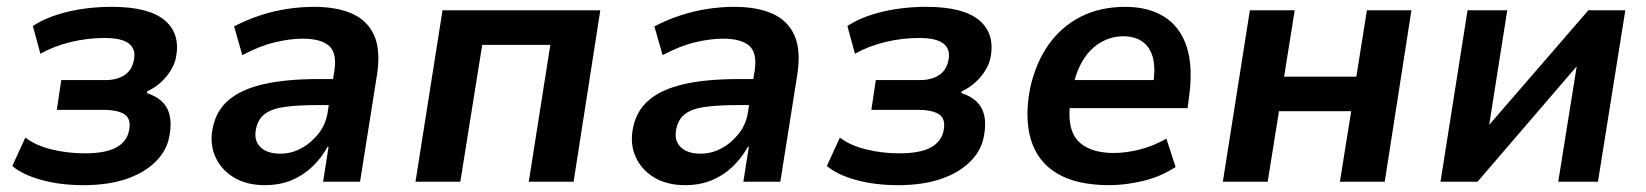

<svg xmlns="http://www.w3.org/2000/svg" viewBox="-20 -531 4810 561"><path d="M224 10Q155 10 100 -5.5Q45 -21 16 -46L54 -129Q84 -106 130.5 -94.5Q177 -83 228 -83Q287 -83 318.5 -99.5Q350 -116 357 -149Q364 -183 344.5 -196.5Q325 -210 281 -210H146L159 -297H288Q321 -297 343 -311Q365 -325 371 -354Q378 -386 357.5 -403Q337 -420 286 -420Q235 -420 186 -408Q137 -396 98 -374L76 -455Q117 -482 177.5 -496.5Q238 -511 307 -511Q415 -511 461.5 -471.5Q508 -432 494 -362Q490 -343 478.5 -324.5Q467 -306 450 -290.5Q433 -275 410 -264L409 -259Q453 -245 469 -213Q485 -181 474 -129Q466 -89 433 -57Q400 -25 347.5 -7.5Q295 10 224 10Z M754 10Q700 10 662.5 -13Q625 -36 608.5 -74.5Q592 -113 602 -159Q612 -208 648.5 -239Q685 -270 750 -285Q815 -300 911 -300H971L961 -224H909Q853 -224 814.5 -219Q776 -214 755 -199Q734 -184 728 -154Q721 -121 740.5 -101.5Q760 -82 799 -82Q831 -82 860 -97.5Q889 -113 911 -141Q933 -169 938 -207L957 -324Q965 -376 941.5 -397Q918 -418 864 -418Q828 -418 783.5 -407.5Q739 -397 688 -370L664 -454Q703 -474 741.5 -486.5Q780 -499 819.5 -505Q859 -511 898 -511Q964 -511 1009 -491Q1054 -471 1073.5 -427Q1093 -383 1081 -309L1032 0H924L940 -102H937Q919 -69 892 -43.5Q865 -18 831 -4Q797 10 754 10Z M1194 0 1273 -501H1734L1656 0H1525L1588 -400H1389L1325 0Z M1982 10Q1928 10 1890.5 -13Q1853 -36 1836.5 -74.5Q1820 -113 1830 -159Q1840 -208 1876.5 -239Q1913 -270 1978 -285Q2043 -300 2139 -300H2199L2189 -224H2137Q2081 -224 2042.5 -219Q2004 -214 1983 -199Q1962 -184 1956 -154Q1949 -121 1968.5 -101.5Q1988 -82 2027 -82Q2059 -82 2088 -97.5Q2117 -113 2139 -141Q2161 -169 2166 -207L2185 -324Q2193 -376 2169.5 -397Q2146 -418 2092 -418Q2056 -418 2011.5 -407.5Q1967 -397 1916 -370L1892 -454Q1931 -474 1969.5 -486.5Q2008 -499 2047.5 -505Q2087 -511 2126 -511Q2192 -511 2237 -491Q2282 -471 2301.5 -427Q2321 -383 2309 -309L2260 0H2152L2168 -102H2165Q2147 -69 2120 -43.5Q2093 -18 2059 -4Q2025 10 1982 10Z M2604 10Q2535 10 2480 -5.5Q2425 -21 2396 -46L2434 -129Q2464 -106 2510.5 -94.5Q2557 -83 2608 -83Q2667 -83 2698.5 -99.5Q2730 -116 2737 -149Q2744 -183 2724.5 -196.5Q2705 -210 2661 -210H2526L2539 -297H2668Q2701 -297 2723 -311Q2745 -325 2751 -354Q2758 -386 2737.5 -403Q2717 -420 2666 -420Q2615 -420 2566 -408Q2517 -396 2478 -374L2456 -455Q2497 -482 2557.5 -496.5Q2618 -511 2687 -511Q2795 -511 2841.5 -471.5Q2888 -432 2874 -362Q2870 -343 2858.5 -324.5Q2847 -306 2830 -290.5Q2813 -275 2790 -264L2789 -259Q2833 -245 2849 -213Q2865 -181 2854 -129Q2846 -89 2813 -57Q2780 -25 2727.5 -7.5Q2675 10 2604 10Z M3222 10Q3126 10 3069 -24Q3012 -58 2992.5 -122Q2973 -186 2990 -274Q3007 -349 3044.5 -401.5Q3082 -454 3138.5 -482.5Q3195 -511 3268 -511Q3335 -511 3381 -482.5Q3427 -454 3446.5 -397Q3466 -340 3455 -254L3450 -215H3085L3098 -297H3367L3348 -275Q3357 -329 3349 -361Q3341 -393 3318.5 -409Q3296 -425 3262 -425Q3227 -425 3196 -407Q3165 -389 3144 -354.5Q3123 -320 3113 -268L3109 -244Q3100 -189 3110.5 -154Q3121 -119 3153 -101.5Q3185 -84 3235 -84Q3271 -84 3311.5 -94.5Q3352 -105 3388 -126L3415 -43Q3370 -14 3318.5 -2Q3267 10 3222 10Z M3553 0 3632 -501H3763L3732 -307H3943L3974 -501H4104L4026 0H3895L3928 -206H3717L3684 0Z M4189 0 4268 -501H4384L4329 -152H4319L4621 -501H4729L4649 0H4533L4589 -350H4598L4297 0Z"/></svg>

Font: Nunito Sans 7pt SemiCondensed
Style: Bold Italic
Weight: 700
Width: 4
Italic angle: -9°
Designer: Vernon Adams
Foundry: Vernon Adams
Version: Version 3.101;gftools[0.9.27]